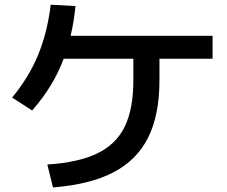

<svg xmlns="http://www.w3.org/2000/svg" viewBox="-20 -781 978 826"><path d="M553.7 -435.5V-528.3H253.9Q209 -408.2 118.2 -305.7L32.2 -361.3Q104 -448.2 143.8 -544.4Q183.6 -640.6 198.2 -760.7L304.7 -754.9Q297.9 -685.5 283.7 -627H894.5V-528.3H666V-435.5Q666 -287.1 617.7 -189.9Q569.3 -92.8 468.8 -40Q368.2 12.7 208 25.4L183.6 -73.2Q318.4 -82 399.2 -121.3Q480 -160.6 516.8 -236.6Q553.7 -312.5 553.7 -435.5Z"/></svg>

Font: Pretendard JP SemiBold
Style: Regular
Weight: 600
Designer: Base glyphs from Inter by Rasmus Andersson; Hangeul glyphs from Noto Sans CJK(Source Han Sans) by Jang Soo-young and Kan
Foundry: Kil Hyung-jin
Version: Version 1.309